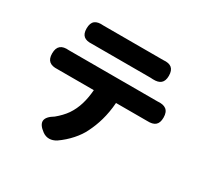

<svg xmlns="http://www.w3.org/2000/svg" viewBox="-166 -984 1311 1251"><g transform="rotate(30 490.0 -358.0)"><path d="M502 -765C419 -765 336 -765 304 -765C295 -765 285 -765 275 -765C219 -770 190 -750 190 -694C190 -641 217 -621 270 -624C282 -624 294 -624 304 -624C336 -624 419 -624 502 -624C585 -624 666 -624 696 -624C707 -624 719 -624 730 -623C782 -621 809 -642 809 -694C809 -749 781 -770 726 -765C716 -765 706 -765 696 -765C667 -765 585 -765 502 -765ZM708 -369H818C823 -369 829 -369 834 -369C888 -367 915 -387 915 -441C915 -498 884 -518 827 -513C823 -513 820 -513 818 -513C757 -513 240 -513 176 -513C171 -513 166 -513 161 -513C106 -518 77 -496 77 -441C77 -387 105 -366 159 -369C165 -369 171 -369 176 -369H304H432C426 -292 408 -225 369 -168C351 -142 326 -116 298 -93C231 -53 225 -12 288 34C320 57 356 55 390 34C455 -11 508 -72 534 -127C567 -193 592 -271 599 -369Z"/></g></svg>

Font: GenSenRounded2 TW H
Style: Regular
Weight: 900
Version: Version 2.100;PS 2.1;hotconv 16.6.51;makeotf.lib2.5.65220 DE